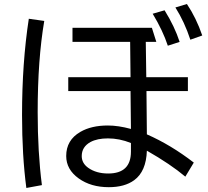

<svg xmlns="http://www.w3.org/2000/svg" viewBox="-20 -890 1030 953"><path d="M339.8 -752H733.9L755.9 -682.1H703.6L706.1 -506.8H912.6V-438H707L709 -223.1Q828.1 -170.9 941.9 -83L899.9 -13.2Q826.2 -75.2 709 -142.1Q705.6 -39.1 646 4.4Q598.6 39.1 520 39.1Q431.2 39.1 370.6 -4.4Q308.6 -48.8 308.6 -115.7Q308.6 -194.8 378.9 -235.4Q433.6 -267.1 515.1 -267.1Q567.4 -267.1 629.9 -250L627.9 -438H318.8V-506.8H627.9L626 -682.1H339.8ZM629.9 -180.2Q572.8 -203.1 515.6 -203.1Q462.9 -203.1 429.2 -185.1Q385.7 -161.1 385.7 -115.2Q385.7 -79.6 418.5 -56.6Q458 -28.8 517.1 -28.8Q629.9 -28.8 629.9 -137.2ZM110.8 43Q89.4 -117.2 89.4 -319.8Q89.4 -577.6 123 -796.9L199.7 -786.1Q167 -594.2 167 -332.5Q167 -133.8 188 28.8ZM813 -663.1Q788.1 -738.8 737.8 -821.8L796.9 -838.9Q847.2 -757.8 871.6 -682.1ZM924.8 -692.9Q896 -780.8 850.6 -853L907.7 -870.1Q954.1 -800.8 983.9 -713.9Z"/></svg>

Font: FORM UDPGothic
Style: Regular
Weight: 400
Foundry: Pronama LLC
Version: Version 1.05101